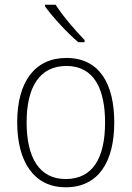

<svg xmlns="http://www.w3.org/2000/svg" viewBox="-20 -785 559 815"><path d="M216 -765H171V-758C204 -712 265 -646 312 -606H339V-615C299 -656 246 -718 216 -765ZM465 -265C465 -428 403 -539 262 -539C128 -539 53 -438 53 -266C53 -97 125 10 259 10C397 10 465 -97 465 -265ZM93 -266C93 -417 149 -505 262 -505C380 -505 426 -406 426 -265C426 -115 374 -25 259 -25C146 -25 93 -117 93 -266Z"/></svg>

Font: Noto Sans Myanmar SemiCondensed ExtraLight
Style: Regular
Weight: 200
Width: 4
Designer: Monotype Design Team
Foundry: Monotype Imaging Inc.
Version: Version 2.107